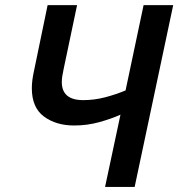

<svg xmlns="http://www.w3.org/2000/svg" viewBox="-20 -734 700 754"><path d="M392.6 0 453.1 -283.7Q417.5 -267.6 370.1 -254.4Q322.8 -241.2 271 -241.2Q200.2 -241.2 152.6 -276.4Q105 -311.5 105 -387.7Q105 -417.5 113.3 -454.6L167 -713.9H282.7L230 -463.4Q226.6 -447.8 224.6 -434.8Q222.7 -421.9 222.7 -412.1Q222.7 -340.8 306.6 -340.8Q351.1 -340.8 393.6 -352.1Q436 -363.3 473.1 -378.9L543.9 -713.9H660.2L508.8 0Z"/></svg>

Font: Open Sans SemiBold
Style: Italic
Weight: 600
Italic angle: -12°
Designer: Monotype Design Team
Foundry: Monotype Imaging Inc.
Version: Version 3.003; ttfautohint (v1.8.4)